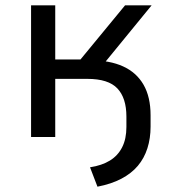

<svg xmlns="http://www.w3.org/2000/svg" viewBox="-20 -516 647 723"><path d="M347 187 319 114Q364 107 394 88.5Q424 70 440 38.5Q456 7 456 -38V-77Q456 -147 422 -183Q388 -219 309 -219H188V0H97V-496H188V-292H283L451 -496H551L353 -254L320 -289Q393 -289 443.5 -266Q494 -243 520.5 -197Q547 -151 547 -82V-39Q547 5 535 42.5Q523 80 499 108.5Q475 137 437 157Q399 177 347 187Z"/></svg>

Font: Nunito Sans 7pt
Style: Regular
Weight: 400
Designer: Vernon Adams
Foundry: Vernon Adams
Version: Version 3.101;gftools[0.9.27]